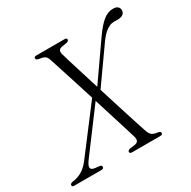

<svg xmlns="http://www.w3.org/2000/svg" viewBox="-183 -866 1015 1020"><g transform="rotate(-30 325.0 -356.0)"><path d="M282 -637.5Q286 -623 297 -586.5Q308 -550 323.8 -500Q339.5 -450 357 -394L513.5 -618Q546.5 -665 575.2 -688.2Q604 -711.5 636 -711.5Q656 -711.5 665 -702.8Q674 -694 674 -682Q673.5 -653 637.5 -649Q625 -648 615 -648.8Q605 -649.5 593 -647.5Q577.5 -644.5 557.2 -630Q537 -615.5 511.5 -580L364 -371.5Q384 -306.5 403.8 -244.2Q423.5 -182 439 -133.8Q454.5 -85.5 462 -64Q469 -42.5 480.5 -34Q492 -25.5 518 -22.5Q531 -19.5 531 -11Q531 0 515.5 0H344.5Q329 0 329 -10Q329.5 -19.5 344.5 -23L377 -27.5Q405.5 -32.5 395 -67.5Q390.5 -82.5 378 -122.5Q365.5 -162.5 348.2 -217.8Q331 -273 312 -333.5L127 -86Q104 -55.5 105.8 -42.2Q107.5 -29 130 -26L157.5 -23Q170.5 -21 170 -12Q170 0 154.5 0H-13Q-24.5 0 -24.5 -10Q-24.5 -18.5 -10 -22.5Q21 -25.5 48.2 -40.8Q75.5 -56 100.5 -89L304.5 -357.5Q284.5 -421 265.5 -480.8Q246.5 -540.5 232.2 -584.2Q218 -628 212.5 -644.5Q207 -661.5 195.8 -668Q184.5 -674.5 160 -677.5Q145.5 -681 145.5 -689.5Q145.5 -700 160 -700H333Q347 -700 346.5 -690Q346.5 -681.5 332.5 -677.5L301.5 -672.5Q273.5 -667.5 282 -637.5Z"/></g></svg>

Font: Fraunces 144pt Soft Light
Style: Italic
Weight: 300
Italic angle: -16°
Version: Version 1.000;[b76b70a41]